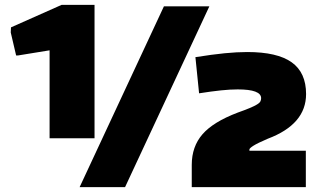

<svg xmlns="http://www.w3.org/2000/svg" viewBox="-20 -766 1317 786"><path d="M765 -91Q765 -166 809 -216.5Q853 -267 953 -305Q984 -316 1003 -324Q1022 -332 1032.5 -338.5Q1043 -345 1046 -351Q1049 -357 1049 -364Q1049 -400 953 -400Q922 -400 884 -396Q846 -392 795 -384L780 -532Q849 -543 899.5 -548Q950 -553 992 -553Q1115 -553 1174 -511Q1233 -469 1233 -381Q1233 -257 1076 -198Q1034 -180 1017.5 -169.5Q1001 -159 1001 -154V-149H1232V0H765ZM651 -740H837L492 0H306ZM183 -560 54 -539H46L24 -633L25 -654L232 -746H367V-200H183Z"/></svg>

Font: Plata Sans Black
Style: Regular
Weight: 900
Designer: Pablo Impallari, Andres Torresi, & Cristiano Sobral
Foundry: Pablo Impallari, Andres Torresi, & Cristiano Sobral
Version: Version 1.00;December 28, 2019;FontCreator 12.0.0.2547 64-bi